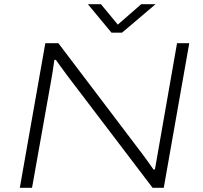

<svg xmlns="http://www.w3.org/2000/svg" viewBox="-20 -891 963 911"><path d="M74 0 195 -686H257L658 -157Q666 -146 675.5 -133Q685 -120 693.5 -108Q702 -96 708 -87H715Q718 -103 722.5 -129Q727 -155 731 -178L820 -686H878L757 0H704L298 -534Q283 -554 268 -575Q253 -596 245 -607H238Q235 -586 230.5 -555.5Q226 -525 222 -505L132 0ZM718 -871 559 -736H509L397 -871H459L549 -762H525L650 -871Z"/></svg>

Font: Archivo Expanded Thin
Style: Italic
Weight: 250
Width: 7
Italic angle: -10°
Designer: Hector Gatti
Foundry: Omnibus-Type
Version: Version 2.001